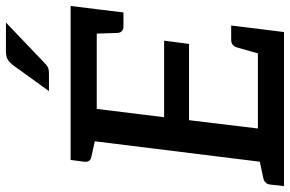

<svg xmlns="http://www.w3.org/2000/svg" viewBox="-185 -792 977 647"><g transform="rotate(-90 303.5 -468.5)"><path d="M72 0 161 -719H607L596 -631H260L232 -404H490L479 -320H222L194 -88H530L519 0ZM440 -63 467 -158Q470 -168 476.5 -173Q483 -178 493 -178H541L530 -88ZM513 -656 596 -631 585 -541H538Q528 -541 522.5 -546Q517 -551 516 -561ZM189 -719 167 -634 99 -649Q89 -651 85 -657Q81 -663 82 -673L88 -719ZM0 0 5 -46Q6 -56 12 -62Q18 -68 28 -70L99 -85L101 0ZM454 -937H551L416 -808Q407 -799 400 -795.5Q393 -792 380 -792H320L408 -914Q417 -925 426.5 -931Q436 -937 454 -937Z"/></g></svg>

Font: Aleo Medium
Style: Italic
Weight: 500
Italic angle: -7°
Designer: Alessio Laiso
Foundry: Alessio Laiso
Version: Version 2.001;gftools[0.9.29]